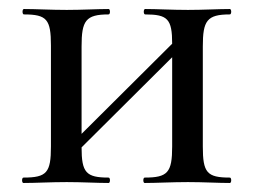

<svg xmlns="http://www.w3.org/2000/svg" viewBox="-20 -406 562 426"><path d="M490 -12C439 -12 430 -23 430 -81V-303C430 -360 439 -374 490 -374C494 -374 494 -386 490 -386C465 -386 431 -384 397 -384C362 -384 328 -386 302 -386C298 -386 298 -374 302 -374C352 -374 362 -364 362 -309L161 -109V-303C161 -360 170 -374 221 -374C225 -374 225 -386 221 -386C196 -386 162 -384 128 -384C93 -384 59 -386 33 -386C29 -386 29 -374 33 -374C84 -374 93 -363 93 -305V-81C93 -23 84 -12 32 -12C28 -12 28 0 32 0C59 0 93 -2 128 -2C162 -2 195 0 221 0C225 0 225 -12 221 -12C171 -12 161 -23 161 -79L362 -279V-81C362 -23 352 -12 301 -12C297 -12 297 0 301 0C327 0 362 -2 397 -2C431 -2 464 0 490 0C494 0 494 -12 490 -12Z"/></svg>

Font: Cormorant Infant Book
Style: Regular
Weight: 500
Designer: Christian Thalmann (Catharsis Fonts)
Version: Version 1.000;PS 002.000;hotconv 1.0.88;makeotf.lib2.5.64775